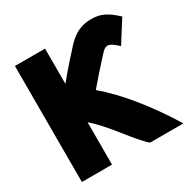

<svg xmlns="http://www.w3.org/2000/svg" viewBox="-169 -886 1047 1065"><g transform="rotate(-30 354.5 -353.5)"><path d="M366 -627C410 -678 457 -732 552 -732C613 -732 652 -711 709 -658L621 -519C595 -543 575 -559 557 -559C538 -559 525 -544 507 -524C450 -462 424 -432 378 -378C487 -287 607 -138 706 25H493C428 -28 339 -171 249 -246V25H56V-718H249V-492C274 -523 313 -569 344 -603Z"/></g></svg>

Font: Repo Black
Style: Regular
Weight: 900
Designer: Stefan Peev
Foundry: Context Ltd
Version: Version 1.502